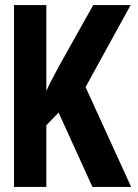

<svg xmlns="http://www.w3.org/2000/svg" viewBox="-20 -734 540 754"><path d="M162 0V-242L210 -292L343 0H495L316 -392L493 -714H346L211 -473Q195 -443 184 -422Q173 -401 162 -377V-714H35V0Z"/></svg>

Font: Noto Sans Mono UI Condensed
Style: Bold
Weight: 700
Width: 3
Designer: Monotype Design team
Foundry: Monotype Imaging Inc.
Version: 1.000